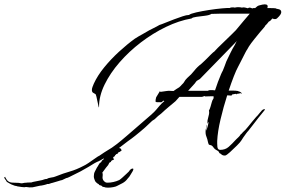

<svg xmlns="http://www.w3.org/2000/svg" viewBox="-427 -668 1315 884"><path d="M-289 195 -306 193H-309Q-313 195 -327.5 193Q-342 191 -347 190L-353 188H-354Q-356 188 -358 187.5Q-360 187 -362 186Q-369 184 -375 181Q-381 178 -386 175L-396 169Q-397 165 -402.5 158.5Q-408 152 -407 148L-403 146L-402 150Q-399 154 -396.5 158.5Q-394 163 -390 166Q-381 173 -367 173Q-353 173 -340 174Q-332 176 -326 176L-310 173L-308 174Q-305 172 -297 172.5Q-289 173 -288 171Q-286 173 -286 173Q-275 169 -262 167Q-249 165 -237 162Q-231 161 -225 158.5Q-219 156 -212 156Q-204 151 -191.5 149.5Q-179 148 -170 144Q-135 130 -105 121.5Q-75 113 -41 95Q-34 92 -19 82Q-4 72 10.5 61.5Q25 51 32 48Q55 32 67 25Q79 18 88 12Q97 6 112 -5.5Q127 -17 156 -42L267 -138Q283 -152 291.5 -162Q300 -172 308 -181.5Q316 -191 330 -203H328Q327 -203 327 -204Q327 -205 326 -205Q325 -205 321 -201Q317 -197 315 -197Q314 -197 305.5 -197.5Q297 -198 296 -197L289 -200Q289 -210 292 -220L309 -248Q311 -247 311 -246Q311 -245 312 -245Q314 -245 322.5 -246.5Q331 -248 340 -249Q349 -250 350 -250Q352 -250 360 -249.5Q368 -249 371 -249H372Q379 -254 385 -258Q391 -262 398 -266Q401 -268 404.5 -272Q408 -276 409 -277Q419 -286 422 -292.5Q425 -299 435 -309Q455 -326 467.5 -342.5Q480 -359 501 -375Q505 -378 518 -391Q531 -404 544 -417Q557 -430 559 -430Q561 -433 575.5 -447.5Q590 -462 608.5 -479.5Q627 -497 641.5 -511.5Q656 -526 659 -529Q668 -540 676.5 -550Q685 -560 694 -571L723 -605H629Q607 -605 585 -605Q563 -605 546 -604Q538 -598 517 -595.5Q496 -593 477.5 -590.5Q459 -588 455 -583Q397 -573 337 -544Q277 -515 222 -473Q167 -431 123.5 -381Q80 -331 54.5 -278.5Q29 -226 29 -177Q29 -169 27 -176.5Q25 -184 22.5 -197.5Q20 -211 17 -223Q14 -235 12 -235L0 -242Q-4 -246 -4 -253Q-4 -260 -1 -268Q2 -276 5 -283Q22 -320 52.5 -357.5Q83 -395 120.5 -429.5Q158 -464 194 -490Q211 -501 228 -510Q245 -519 261 -529Q263 -530 274 -535.5Q285 -541 295.5 -546.5Q306 -552 307 -553Q317 -556 335 -563.5Q353 -571 374.5 -579Q396 -587 414 -593Q432 -599 442 -599H443Q450 -605 476.5 -611Q503 -617 535.5 -622Q568 -627 595.5 -629.5Q623 -632 631 -631L632 -632Q636 -634 643 -634Q651 -634 654 -633Q659 -634 662 -634.5Q665 -635 669 -635Q674 -635 678.5 -634.5Q683 -634 687 -633Q689 -634 693 -634Q699 -634 704.5 -632.5Q710 -631 714 -630Q719 -633 722 -633Q727 -633 735 -629Q737 -631 742 -631H748Q753 -636 757.5 -639Q762 -642 766 -643Q783 -648 792 -648Q810 -648 804 -631Q818 -631 832 -630.5Q846 -630 845 -628Q845 -628 856.5 -625.5Q868 -623 868 -612Q868 -607 863.5 -600Q859 -593 848 -583Q844 -580 839 -580Q833 -580 827 -583Q823 -579 819.5 -574.5Q816 -570 811 -569Q810 -567 803.5 -559.5Q797 -552 795 -551Q794 -547 784.5 -536.5Q775 -526 771 -521Q761 -509 744.5 -488.5Q728 -468 719 -454Q717 -451 715 -447Q713 -443 711 -440Q709 -438 703 -426.5Q697 -415 690 -401Q683 -387 677 -375.5Q671 -364 670 -362Q661 -346 649.5 -316.5Q638 -287 626 -251H642Q649 -251 656.5 -250.5Q664 -250 669 -249Q670 -249 670.5 -248Q671 -247 672 -247Q677 -247 683 -242Q689 -237 684 -237Q683 -237 683 -238Q683 -239 681 -239Q679 -239 674 -237.5Q669 -236 664 -236L662 -233Q661 -233 661 -234.5Q661 -236 659 -236Q658 -236 652.5 -235Q647 -234 642 -233L639 -228Q635 -228 628.5 -228.5Q622 -229 619 -229Q602 -176 588.5 -119Q575 -62 573 -19V-7Q573 11 576.5 16.5Q580 22 587 22Q610 22 625.5 8.5Q641 -5 660 -26Q665 -31 671 -36.5Q677 -42 681 -49Q687 -53 691 -59Q702 -68 715.5 -85Q729 -102 735 -109Q737 -111 746 -122Q755 -133 757 -134Q761 -138 767 -146Q773 -154 779 -160Q784 -165 790 -165.5Q796 -166 789 -158Q779 -146 763.5 -126.5Q748 -107 734.5 -89Q721 -71 715 -64Q714 -64 707 -54.5Q700 -45 693 -35Q686 -25 684 -21Q680 -14 664 2Q648 18 632 32.5Q616 47 610 48H606Q598 48 592 42.5Q586 37 583 37Q581 29 574 25.5Q567 22 562 18Q560 16 557.5 13Q555 10 553 7Q548 1 543.5 0.5Q539 0 536 -1.5Q533 -3 531 -12Q528 -28 523 -40Q518 -52 520 -70Q521 -74 522.5 -82Q524 -90 524 -93H525Q525 -86 523.5 -80Q522 -74 523 -66H524L523 -67Q525 -71 529 -86Q533 -101 533 -105Q532 -105 532 -106L531 -105Q531 -100 530 -98Q528 -102 528 -104Q527 -111 532 -128.5Q537 -146 536 -152L535 -159Q539 -165 542.5 -177.5Q546 -190 548 -197Q551 -208 554.5 -212Q558 -216 556 -225Q545 -225 534.5 -224.5Q524 -224 519 -224H518Q517 -224 516 -225Q515 -226 513 -226L512 -225Q511 -225 508 -223.5Q505 -222 503 -222H399Q392 -215 387 -208.5Q382 -202 374 -196L350 -176Q341 -169 332.5 -161Q324 -153 315 -145L301 -134L285 -119L274 -112L242 -82Q237 -77 231 -72.5Q225 -68 220 -63Q213 -57 195.5 -43Q178 -29 162 -18Q140 -2 119.5 14.5Q99 31 81 42Q56 58 44.5 65Q33 72 28 74Q23 76 19.5 77.5Q16 79 8 83.5Q0 88 -19 100Q-37 111 -56 121Q-75 131 -94 140Q-98 142 -108 147Q-118 152 -122 152L-141 161Q-145 162 -149.5 163Q-154 164 -159 166Q-166 168 -172.5 170Q-179 172 -186 174Q-192 175 -197.5 177.5Q-203 180 -209 179Q-212 181 -225 184Q-238 187 -243 187L-275 194Q-279 195 -282.5 194.5Q-286 194 -289 195ZM439 -250H531L532 -251Q533 -253 542 -253Q547 -253 552.5 -253Q558 -253 563 -252Q576 -292 591 -327Q593 -332 595 -335.5Q597 -339 599 -343Q604 -354 607.5 -364.5Q611 -375 615 -385Q624 -404 634 -424.5Q644 -445 654 -461L661 -475L665 -480Q662 -477 658.5 -474Q655 -471 652 -467L493 -304Q489 -301 483.5 -298.5Q478 -296 475 -291L470 -284L441 -252ZM52 193Q48 193 44 191Q43 190 42.5 189Q42 188 40 187Q39 186 35.5 185.5Q32 185 30 184Q29 183 29 182Q29 181 27 180Q26 179 25 178.5Q24 178 22 177Q18 174 15 171Q12 168 11 166Q9 161 7 155.5Q5 150 5 144Q5 131 9.5 122.5Q14 114 19 104Q21 101 23 98Q25 95 27 91Q30 87 31.5 84Q33 81 37 80Q39 79 40 76Q41 73 42 72Q43 70 45 69.5Q47 69 48 68Q50 65 51.5 61Q53 57 56 55Q58 52 61 50.5Q64 49 67 46Q69 44 71 40.5Q73 37 74 36Q76 33 86 25.5Q96 18 102 16Q108 13 117 13Q122 13 126.5 15Q131 17 133 25L123 32H119Q117 39 111 41Q109 41 109 41Q108 43 106.5 44Q105 45 103 47Q102 48 102 49.5Q102 51 100 52Q99 53 97.5 53.5Q96 54 95 56Q92 60 94.5 61Q97 62 98 64Q99 67 92 69Q85 71 83 78Q77 79 75.5 83Q74 87 71 92L61 104L44 127Q46 130 46 137Q46 140 45.5 143.5Q45 147 45 150Q45 155 48 161Q51 167 60 172Q62 173 70 173Q81 173 95 170Q109 167 122 161Q127 158 136.5 149.5Q146 141 155 132.5Q164 124 166 122Q175 108 184 108Q187 108 187 111Q187 114 184 120Q179 127 174 136.5Q169 146 161 154Q151 168 136.5 175.5Q122 183 114 187Q108 191 95 193.5Q82 196 70 196Q58 196 52 193Z"/></svg>

Font: Cherish
Style: Regular
Weight: 400
Designer: Robert E. Leuschke
Foundry: Robert E. Leuschke
Version: Version 1.005